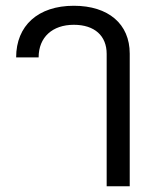

<svg xmlns="http://www.w3.org/2000/svg" viewBox="-20 -646 552 666"><path d="M350 -459V0H430V-460C430 -563 356 -626 236 -626C112 -626 36 -557 36 -447H114C114 -517 162 -560 236 -560C308 -560 350 -522 350 -459Z"/></svg>

Font: TPK Tissa Web Quiz
Style: Regular
Weight: 400
Designer: Jacques Le Bailly, Suppakit Chalermlarp | Katatrad Co.,Ltd.
Foundry: Jacques Le Bailly, Cadson Demak Co.,Ltd.
Version: Version 5.000;Glyphs 3.1.2 (3151)